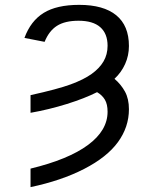

<svg xmlns="http://www.w3.org/2000/svg" viewBox="-20 -558 640 786"><path d="M507.8 -110.8Q507.8 -38.1 462.9 23.7Q418 85.4 324.5 133.5Q231 181.6 105 208V132.3Q260.3 94.7 340.3 35.4Q420.4 -23.9 420.4 -100.6Q420.4 -131.3 409.4 -149.9Q398.4 -168.5 377.4 -180.7Q327.1 -155.3 253.7 -132.3Q180.2 -109.4 105 -96.2V-168.5Q215.8 -192.9 269.5 -212.6Q323.2 -232.4 355.2 -255.4Q387.2 -278.3 403.8 -306.6Q420.4 -335 420.4 -370.6Q420.4 -420.4 390.4 -446.8Q360.4 -473.1 301.8 -473.1Q246.1 -473.1 213.4 -452.4Q180.7 -431.6 162.6 -386.7L80.1 -402.8Q105.5 -472.2 158.7 -505.1Q211.9 -538.1 304.2 -538.1Q403.8 -538.1 455.8 -495.6Q507.8 -453.1 507.8 -369.6Q507.8 -330.6 492.2 -295.9Q476.6 -261.2 448.7 -235.4Q475.6 -212.4 491.7 -182.9Q507.8 -153.3 507.8 -110.8Z"/></svg>

Font: Cousine
Style: Regular
Weight: 400
Monospace: yes
Designer: Steve Matteson
Foundry: Ascender Corporation
Version: Version 1.20